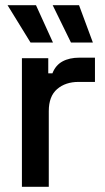

<svg xmlns="http://www.w3.org/2000/svg" viewBox="-20 -716 403 736"><path d="M64 0V-493H165V-435H181Q193 -466 219.5 -480.5Q246 -495 285 -495H344V-402H281Q231 -402 199 -374.5Q167 -347 167 -290V0ZM97 -553 9 -696H118L183 -553ZM283 -696 336 -553H252L182 -696Z"/></svg>

Font: Space Grotesk Frontify Medium
Style: Regular
Weight: 500
Designer: Florian Karsten
Version: Version 2.000